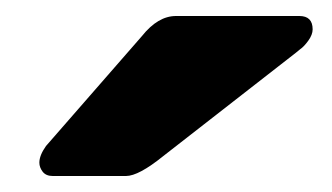

<svg xmlns="http://www.w3.org/2000/svg" viewBox="-20 -720 415 240"><path d="M370.8 -683.3Q370.8 -676.7 365.4 -669.2Q360 -661.7 355 -658.3L350 -654.2L184.2 -525Q153.3 -500 137.5 -500H45.8Q37.5 -500 33.3 -505.4Q29.2 -510.8 29.2 -516.7Q29.2 -525.8 37.5 -537.5L157.5 -675Q177.5 -700 200 -700H354.2Q370.8 -700 370.8 -683.3Z"/></svg>

Font: BoonTook Mon
Style: Regular
Weight: 400
Designer: Sungsit Sawaiwan
Foundry: FontUni
Version: Version 3.0